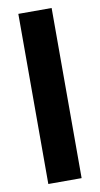

<svg xmlns="http://www.w3.org/2000/svg" viewBox="-82 -739 405 778"><g transform="rotate(-10 120.5 -350.0)"><path d="M52 0V-700H189V0Z"/></g></svg>

Font: Bricolage Grotesque 10pt Condensed Bricolage Grotesque 10pt Condensed Regular
Style: Bold
Weight: 700
Width: 3
Designer: Mathieu Triay
Foundry: Atelier Triay
Version: Version 1.000; ttfautohint (v1.8.4.7-5d5b);gftools[0.9.32]